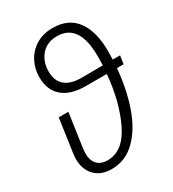

<svg xmlns="http://www.w3.org/2000/svg" viewBox="-183 -842 856 952"><g transform="rotate(-30 245.5 -365.5)"><path d="M484 -410H446Q436 -295 403 -199.5Q370 -104 312 -46.5Q254 11 175 11Q113 11 78.5 -25.5Q44 -62 44 -121Q44 -130 46 -148L74 -343H129L101 -147Q99 -129 99 -122Q99 -80 120 -58.5Q141 -37 178 -37Q267 -37 320.5 -146.5Q374 -256 388 -410H269Q182 -410 136 -449.5Q90 -489 90 -563Q90 -611 111.5 -652Q133 -693 173.5 -717.5Q214 -742 268 -742Q359 -742 404.5 -679.5Q450 -617 450 -505Q450 -473 449 -457H491ZM392 -457Q393 -474 393 -509Q393 -696 267 -696Q210 -696 177 -658.5Q144 -621 144 -564Q144 -511 176 -483.5Q208 -456 272 -456Z"/></g></svg>

Font: Fira Sans Condensed Light
Style: Italic
Weight: 300
Width: 3
Italic angle: -8°
Designer: Carrois Corporate & Edenspiekermann AG
Foundry: Carrois Corporate GbR & Edenspiekermann AG
Version: Version 4.203